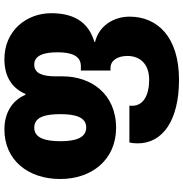

<svg xmlns="http://www.w3.org/2000/svg" viewBox="0 -604 853 894"><g transform="rotate(-90 427.0 -156.5)"><path d="M503 250C703 250 797 149 797 20C797 -53 756 -122 679 -141V-144C761 -168 813 -227 813 -345C813 -460 732 -563 599 -563C518 -563 464 -528 437 -465H433C407 -528 347 -563 272 -563C128 -563 41 -452 41 -303C41 -156 131 -43 279 -43C439 -43 519 -161 519 -292V-323C519 -385 532 -424 574 -424C618 -424 631 -376 631 -315C631 -254 616 -207 567 -207H546V-69H558C593 -69 614 -36 614 10C614 62 583 111 503 111C433 111 382 85 382 32C382 29 382 24 383 19H211C208 32 207 45 207 58C207 174 314 250 503 250ZM281 -182C232 -182 217 -233 217 -302C217 -375 233 -424 280 -424C329 -424 343 -375 343 -302C343 -233 329 -182 281 -182Z"/></g></svg>

Font: Noto Sans Georgian SemiCondensed Black
Style: Regular
Weight: 900
Width: 4
Designer: Monotype Design Team, Akaki Razmadze
Foundry: Google LLC
Version: Version 2.005